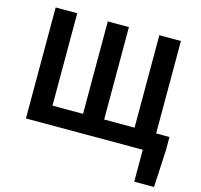

<svg xmlns="http://www.w3.org/2000/svg" viewBox="-130 -883 1295 1238"><g transform="rotate(15 517.0 -264.0)"><path d="M871 213V0H837V-124H1016V-33L1003 213ZM91 0V-741H235V-124H439V-741H580V-124H783V-741H927V0Z"/></g></svg>

Font: Farlight84_Sys_V01
Style: Bold
Weight: 700
Designer: Monotype Design Team, Nadine Chahine and Nizar Qandah
Foundry: Monotype Imaging Inc.
Version: Version 2.004;October 31, 2024;FontCreator 14.0.0.2814 64-bi